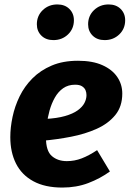

<svg xmlns="http://www.w3.org/2000/svg" viewBox="-20 -820 579 857"><path d="M328.2 -548.8Q393.3 -548.8 437.1 -529.1Q481 -509.5 503.4 -476.4Q525.8 -443.3 525.8 -402.4Q525.8 -344.7 494.7 -306.6Q463.6 -268.4 411.8 -245.1Q360 -221.8 296.8 -209.6Q233.6 -197.4 169.8 -191.7L182 -289.1Q234.5 -291.8 270 -302Q305.4 -312.1 326.5 -327.3Q347.6 -342.5 356.8 -360.1Q366 -377.8 366 -395.5Q366 -407.2 361.7 -417.5Q357.3 -427.7 346.3 -434.8Q335.4 -441.9 315.5 -441.9Q284.3 -441.9 261.9 -426.2Q239.6 -410.5 224.8 -384.3Q210 -358.1 201.2 -326.7Q192.5 -295.2 188.8 -263.6Q185.1 -232 185.1 -205.9Q185.1 -146.2 211.4 -123.5Q237.7 -100.8 278.3 -100.8Q312.7 -100.8 344.7 -113.1Q376.8 -125.4 413.4 -149.8L470.6 -54.6Q427 -23 374 -2.9Q321 17.2 258.2 17.2Q180.5 17.2 128.7 -11.1Q76.9 -39.3 51.4 -90Q26 -140.6 26 -207.9Q26 -250.9 36 -298.2Q45.9 -345.5 67.7 -390.2Q89.5 -434.8 125.1 -470.5Q160.6 -506.1 210.8 -527.4Q261 -548.8 328.2 -548.8ZM218.3 -641Q184.9 -641 164.7 -661Q144.5 -681 144.5 -711.5Q144.5 -749.6 170.9 -774.9Q197.4 -800.2 236.1 -800.2Q269.5 -800.2 289.7 -780.1Q309.9 -760.1 309.9 -729.7Q309.9 -691.6 283.5 -666.3Q257 -641 218.3 -641ZM447.1 -641Q413.7 -641 393.5 -661Q373.3 -681 373.3 -711.5Q373.3 -749.6 399.7 -774.9Q426.2 -800.2 464.9 -800.2Q498.3 -800.2 518.5 -780.1Q538.7 -760.1 538.7 -729.7Q538.7 -691.6 512.3 -666.3Q485.8 -641 447.1 -641Z"/></svg>

Font: Fira Sans Variable
Style: Italic
Weight: 397
Italic angle: -8°
Designer: Carrois Corporate & Edenspiekermann AG
Foundry: Carrois Corporate GbR & Edenspiekermann AG
Version: Version 4.202